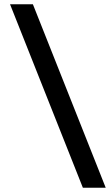

<svg xmlns="http://www.w3.org/2000/svg" viewBox="-20 -784 515 899"><path d="M475 95H368L27 -764H134Z"/></svg>

Font: Fustat SemiBold
Style: Regular
Weight: 600
Designer: Mohamed Gaber, Khaled Hosny, Laura Garcia Mut
Foundry: Kief Type Foundry, Alif Type Foundry, Hard Type Foundry
Version: Version 1.007